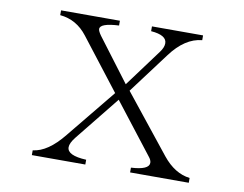

<svg xmlns="http://www.w3.org/2000/svg" viewBox="-76 -855 1152 905"><g transform="rotate(10 500.0 -402.0)"><path d="M146 -750H427.7V-727.1Q337.9 -722.7 337.9 -694.8Q337.9 -685.1 352.1 -665L506.8 -460L638.7 -638.2Q656.7 -662.1 656.7 -682.1Q656.7 -721.2 581.1 -727.1V-750H825.7V-727.1Q743.7 -719.7 675.8 -627.9L529.8 -433.1L750 -157.2Q807.6 -85.9 879.9 -77.1V-54.2H599.1V-77.1Q685.1 -81.5 685.1 -115.2Q685.1 -128.4 671.9 -144L486.8 -382.3L316.9 -170.9Q293 -141.1 293 -121.1Q293 -81.5 384.8 -77.1V-54.2H128.9V-77.1Q200.7 -85 273.9 -176.3L464.8 -410.2L276.9 -652.8Q225.6 -719.7 146 -727.1Z"/></g></svg>

Font: I.Ming
Style: Regular
Weight: 400
Designer: Ichiten Fonts Project
Version: Version 6.11; Dec 27, 2019